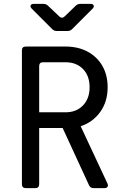

<svg xmlns="http://www.w3.org/2000/svg" viewBox="-20 -970 640 990"><path d="M113 0Q93 0 93 -20V-710Q93 -730 113 -730H318Q383 -730 432 -703.5Q481 -677 508 -630Q535 -583 535 -520Q535 -446 497 -393Q459 -340 396 -319L534 -24Q539 -14 534.5 -7Q530 0 519 0H462Q446 0 439 -15L303 -310H182V-20Q182 0 162 0ZM182 -391H318Q374 -391 408 -426.5Q442 -462 442 -520Q442 -579 408 -614Q374 -649 318 -649H202Q182 -649 182 -629ZM273 -810Q259 -810 249 -820L144 -925Q135 -934 138 -942Q141 -950 154 -950H204Q218 -950 228 -940L286 -885Q300 -872 314 -886L370 -940Q380 -950 394 -950H446Q460 -950 463 -942Q466 -934 457 -925L352 -820Q342 -810 328 -810Z"/></svg>

Font: Pitagon Sans Mono
Style: Regular
Weight: 400
Monospace: yes
Designer: Travis Tran
Foundry: Pitagon
Version: Version 1.001;gftools[0.9.26]